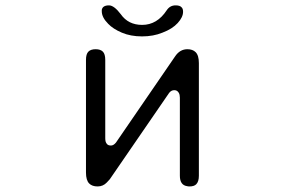

<svg xmlns="http://www.w3.org/2000/svg" viewBox="-20 -669 1040 701"><path d="M588.9 -631.8Q553.7 -578.1 499 -578.1Q448.2 -578.1 420.9 -617.2Q396.5 -649.4 377.9 -649.4Q354.5 -649.4 351.6 -632.8Q351.6 -630.9 351.6 -627.9Q351.6 -605.5 375 -582Q392.6 -563.5 424.8 -549.8Q457 -536.1 498.5 -536.1Q540 -536.1 573.2 -549.8Q609.4 -563.5 628.9 -585Q648.4 -606.4 648.4 -626Q648.4 -637.7 642.6 -642.6Q636.7 -649.4 621.1 -649.4Q600.6 -649.4 588.9 -631.8ZM636.7 -312.5V-27.3Q636.7 6.8 663.1 10.7Q667 11.7 671.9 11.7Q688.5 11.7 696.3 3.9Q706.1 -5.9 706.1 -27.3V-438.5Q706.1 -466.8 694.3 -478.5Q683.6 -489.3 664.1 -489.3Q636.7 -489.3 619.1 -462.9Q404.3 -150.4 403.3 -148.4Q394.5 -137.7 385.3 -137.7Q376 -137.7 371.6 -142.1Q367.2 -146.5 365.7 -151.9Q364.3 -157.2 364.3 -164.1V-450.2Q364.3 -471.7 355.5 -480.5Q346.7 -489.3 329.1 -489.3Q311.5 -489.3 302.7 -480.5Q293.9 -471.7 293.9 -450.2V-39.1Q293.9 -10.7 305.7 1Q316.4 11.7 336.4 11.7Q356.4 11.7 370.1 -2.9L380.9 -14.6L597.7 -330.1Q605.5 -339.8 616.2 -339.8Q624 -339.8 628.9 -335L632.8 -330.1Q636.7 -323.2 636.7 -312.5Z"/></svg>

Font: FakePearl
Style: ExtraLight
Weight: 300
Version: Version 1.2